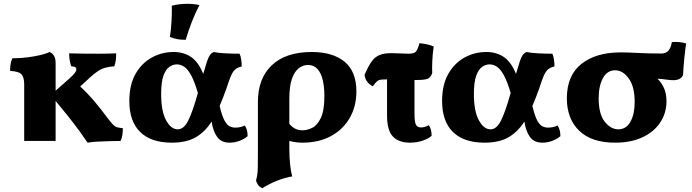

<svg xmlns="http://www.w3.org/2000/svg" viewBox="-20 -740 3634 1008"><path d="M240 -467Q255 -461 263.5 -447Q272 -433 272 -409V-264L338 -322Q364 -345 372.5 -356.5Q381 -368 381 -375Q381 -383 375.5 -387Q370 -391 354 -392Q348 -410 345.5 -426.5Q343 -443 343 -460Q365 -459 409.5 -458.5Q454 -458 496 -458Q521 -458 545 -458.5Q569 -459 590 -460Q590 -441 588 -424.5Q586 -408 580 -392Q553 -390 533 -384.5Q513 -379 494 -366.5Q475 -354 451 -332L401 -286Q441 -249 476.5 -207Q512 -165 548 -116Q564 -95 574 -85Q584 -75 594.5 -72Q605 -69 625 -67Q625 -50 622.5 -32Q620 -14 613 0Q588 0 556 1Q524 2 493 3.5Q462 5 440 9Q424 -15 397 -52Q370 -89 337 -130.5Q304 -172 272 -210V0H107V-298Q107 -333 93.5 -349Q80 -365 33 -368Q33 -385 35.5 -402.5Q38 -420 45 -434Q86 -434 125 -439Q164 -444 194.5 -451.5Q225 -459 240 -467Z M882 9Q773 9 716 -47Q659 -103 659 -210Q659 -295 691.5 -352Q724 -409 777 -438Q830 -467 891 -467Q945 -467 983.5 -440.5Q1022 -414 1047 -352Q1059 -394 1066.5 -416.5Q1074 -439 1081.5 -450Q1089 -461 1102 -467Q1125 -462 1163.5 -460Q1202 -458 1238 -458Q1244 -444 1246.5 -426Q1249 -408 1249 -391Q1227 -386 1214.5 -375Q1202 -364 1192 -340.5Q1182 -317 1168 -273Q1159 -249 1150.5 -226.5Q1142 -204 1133 -184Q1145 -133 1158 -108.5Q1171 -84 1185.5 -77Q1200 -70 1215 -70Q1243 -70 1265 -81Q1280 -61 1280 -25Q1261 -9 1236 0Q1211 9 1186 9Q1141 9 1119.5 -22Q1098 -53 1091 -102Q1057 -48 1008 -19.5Q959 9 882 9ZM826 -246Q826 -156 852 -108.5Q878 -61 913 -61Q945 -61 968 -106.5Q991 -152 1019 -252Q1001 -313 983 -345.5Q965 -378 946.5 -390Q928 -402 908 -402Q889 -402 870 -389.5Q851 -377 838.5 -343.5Q826 -310 826 -246ZM955 -531Q930 -531 910.5 -534.5Q891 -538 872 -546Q878 -584 880.5 -628.5Q883 -673 882 -710Q921 -720 964 -720Q1000 -720 1027 -713Q1003 -667 986 -622.5Q969 -578 955 -531Z M1616 -467Q1727 -467 1789 -416Q1851 -365 1851 -260Q1851 -181 1815.5 -120Q1780 -59 1716.5 -25Q1653 9 1568 9Q1533 9 1499 0V40Q1499 84 1503 122.5Q1507 161 1514 186Q1471 194 1432.5 209.5Q1394 225 1357 248Q1343 242 1335.5 231.5Q1328 221 1324 208Q1328 194 1330.5 179Q1333 164 1333.5 137.5Q1334 111 1334 63V-204Q1334 -329 1407.5 -398Q1481 -467 1616 -467ZM1499 -222V-90Q1513 -73 1529.5 -64.5Q1546 -56 1569 -56Q1593 -56 1619.5 -69Q1646 -82 1664.5 -121Q1683 -160 1683 -237Q1683 -282 1674.5 -319Q1666 -356 1647 -377.5Q1628 -399 1597 -399Q1572 -399 1549.5 -382.5Q1527 -366 1513 -327Q1499 -288 1499 -222Z M2132 9Q2073 9 2042.5 -23.5Q2012 -56 2012 -133V-323Q2008 -323 2004 -323Q1986 -323 1975.5 -321Q1965 -319 1957 -311Q1949 -303 1937 -287Q1898 -308 1894 -347Q1913 -392 1931 -417Q1949 -442 1973.5 -451.5Q1998 -461 2034 -461Q2056 -461 2082 -459.5Q2108 -458 2125 -458Q2153 -458 2163 -468.5Q2173 -479 2182 -513Q2201 -512 2222.5 -507Q2244 -502 2257 -496Q2251 -456 2249.5 -419.5Q2248 -383 2249 -356Q2241 -333 2225 -326.5Q2209 -320 2167 -320Q2162 -320 2156 -320V-147Q2156 -100 2163.5 -85.5Q2171 -71 2190 -71Q2212 -71 2231 -83Q2246 -63 2246 -27Q2229 -12 2198.5 -1.5Q2168 9 2132 9Z M2524 9Q2415 9 2358 -47Q2301 -103 2301 -210Q2301 -295 2333.5 -352Q2366 -409 2419 -438Q2472 -467 2533 -467Q2587 -467 2625.5 -440.5Q2664 -414 2689 -352Q2701 -394 2708.5 -416.5Q2716 -439 2723.5 -450Q2731 -461 2744 -467Q2767 -462 2805.5 -460Q2844 -458 2880 -458Q2886 -444 2888.5 -426Q2891 -408 2891 -391Q2869 -386 2856.5 -375Q2844 -364 2834 -340.5Q2824 -317 2810 -273Q2801 -249 2792.5 -226.5Q2784 -204 2775 -184Q2787 -133 2800 -108.5Q2813 -84 2827.5 -77Q2842 -70 2857 -70Q2885 -70 2907 -81Q2922 -61 2922 -25Q2903 -9 2878 0Q2853 9 2828 9Q2783 9 2761.5 -22Q2740 -53 2733 -102Q2699 -48 2650 -19.5Q2601 9 2524 9ZM2468 -246Q2468 -156 2494 -108.5Q2520 -61 2555 -61Q2587 -61 2610 -106.5Q2633 -152 2661 -252Q2643 -313 2625 -345.5Q2607 -378 2588.5 -390Q2570 -402 2550 -402Q2531 -402 2512 -389.5Q2493 -377 2480.5 -343.5Q2468 -310 2468 -246Z M3209 9Q3086 9 3021 -53.5Q2956 -116 2956 -224Q2956 -344 3032.5 -404.5Q3109 -465 3239 -465Q3276 -465 3330.5 -462Q3385 -459 3451 -459Q3477 -459 3490 -475Q3503 -491 3507 -519Q3525 -521 3546 -519Q3567 -517 3582 -512Q3577 -477 3572.5 -432Q3568 -387 3566 -346Q3554 -319 3515 -319Q3500 -319 3479.5 -322Q3459 -325 3432 -327Q3453 -306 3466 -277.5Q3479 -249 3479 -208Q3479 -147 3446.5 -97.5Q3414 -48 3353.5 -19.5Q3293 9 3209 9ZM3226 -61Q3267 -61 3289.5 -100.5Q3312 -140 3312 -205Q3312 -285 3281 -328Q3250 -371 3209 -371Q3168 -371 3145.5 -330Q3123 -289 3123 -224Q3123 -141 3155 -101Q3187 -61 3226 -61Z"/></svg>

Font: Vollkorn ExtraBold
Style: Regular
Weight: 800
Designer: Friedrich Althausen
Foundry: Friedrich Althausen
Version: Version 5.000; ttfautohint (v1.8.3)